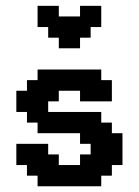

<svg xmlns="http://www.w3.org/2000/svg" viewBox="-20 -650 484 670"><path d="M148.1 -555.6H111.1V-629.6H185.2V-592.6H259.3V-629.6H333.3V-555.6H296.3V-518.5H259.3V-481.5H185.2V-518.5H148.1ZM74.1 -74.1H37V-148.1H148.1V-111.1H185.2V-74.1H259.3V-111.1H296.3V-148.1H259.3V-185.2H111.1V-222.2H74.1V-259.3H37V-333.3H74.1V-370.4H111.1V-407.4H333.3V-370.4H370.4V-296.3H259.3V-333.3H185.2V-296.3H148.1V-259.3H333.3V-222.2H370.4V-185.2H407.4V-74.1H370.4V-37H333.3V0H111.1V-37H74.1Z"/></svg>

Font: Jersey 15
Style: Regular
Weight: 400
Designer: Sarah Cadigan-Fried
Version: Version 1.001; ttfautohint (v1.8.4.7-5d5b)